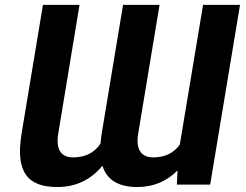

<svg xmlns="http://www.w3.org/2000/svg" viewBox="-20 -747 994 777"><path d="M67.5 -207.4C41.2 -48.7 93 9.9 212.4 9.9C289.8 9.9 350.9 -22.4 394.5 -76.3C413.7 -14.6 464.8 9.9 536.6 9.9C602.3 9.9 656.6 -14.9 698.5 -57.2L695.7 0H830.6L951.3 -727.3H801.8L707.7 -161.9C685 -130 650.2 -110.1 600.1 -110.1C554.7 -110.1 527.7 -137.8 539.4 -207.4L625.7 -727.3H478L391.7 -207.4C389.2 -192.8 387.8 -179 386.7 -165.8C364 -131.7 328.5 -110.1 275.9 -110.1C230.5 -110.1 204.2 -137.8 215.9 -207.4L301.8 -727.3H153.8Z"/></svg>

Font: Magic Ui Pro
Style: Bold Italic
Weight: 700
Italic angle: -9.39999°
Designer: Stefan Endress, Andreas Faust
Version: Version 1.000;FEAKit 1.0